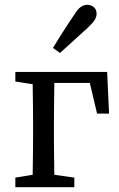

<svg xmlns="http://www.w3.org/2000/svg" viewBox="-20 -781 497 801"><path d="M116 0Q116 -26 116.5 -63Q117 -100 117.5 -140Q118 -180 118 -213V-268Q118 -301 117.5 -341Q117 -381 116.5 -418.5Q116 -456 116 -481H207Q207 -456 206.5 -418.5Q206 -381 205.5 -341Q205 -301 205 -268V-213Q205 -180 205.5 -140Q206 -100 206.5 -63Q207 -26 207 0ZM166 -435V-481H427L435 -307H385L345 -476L398 -435ZM44 0V-40L147 -57H171L290 -40V0ZM44 -441V-481H161V-424H152ZM201 -581Q215 -605 229.5 -627.5Q244 -650 259 -673.5Q274 -697 290 -720Q304 -743 317 -752Q330 -761 344 -761Q359 -761 371 -751.5Q383 -742 383 -723Q383 -712 376 -699.5Q369 -687 349 -668Q329 -650 309.5 -632Q290 -614 270 -596Q250 -578 230 -560Z"/></svg>

Font: Source Serif 4 18pt
Style: Regular
Weight: 400
Designer: Frank Grießhammer
Foundry: Adobe Systems Incorporated
Version: Version 4.004;hotconv 1.0.116;makeotfexe 2.5.65601